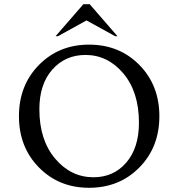

<svg xmlns="http://www.w3.org/2000/svg" viewBox="-20 -882 847 912"><path d="M403 10Q260 10 165 -86.5Q70 -183 70 -330Q70 -477 165 -573.5Q260 -670 403 -670Q547 -670 642 -573.5Q737 -477 737 -330Q737 -183 642 -86.5Q547 10 403 10ZM424 -40Q520 -40 580 -110Q640 -180 640 -299Q640 -445 566 -533Q492 -621 386 -621Q290 -621 228.5 -551.5Q167 -482 167 -363Q167 -217 242 -128.5Q317 -40 424 -40ZM244 -710 376 -862H406L538 -710H527L391 -785L255 -710Z"/></svg>

Font: Spectral
Style: Regular
Weight: 400
Designer: Jean-Baptiste Levee
Foundry: Production Type
Version: Version 1.002